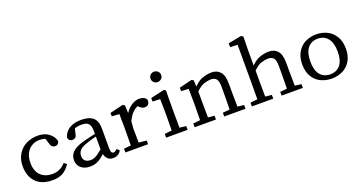

<svg xmlns="http://www.w3.org/2000/svg" viewBox="-43 -1497 4137 2205"><g transform="rotate(-20 2025.5 -394.5)"><path d="M538 -104 532 -96Q498 -45 449 -15Q398 14 317 14Q236 14 173 -18Q115 -49 82.5 -109Q50 -169 50 -253.5Q50 -338 88 -400Q126 -462 188 -494Q255 -526 331 -526Q381 -526 423 -510Q462 -493 491 -463Q520 -433 532 -388Q527 -368 517 -357Q504 -344 481 -344Q437 -344 425 -394L404 -461Q400 -463 392 -465Q363 -473 334 -473Q280 -473 237.5 -447Q195 -421 170 -373Q147 -325 147 -258Q147 -161 200 -107Q255 -54 342 -54Q436 -54 499 -122L506 -130Z M745 -202Q721 -173 721 -137Q721 -96 744 -75Q769 -54 811 -54Q833 -54 856 -62.5Q879 -71 904.5 -89.5Q930 -108 957 -131V-288Q892 -272 839 -254Q771 -231 745 -202ZM778 14Q714 14 671 -20.5Q628 -55 628 -119Q628 -158 646.5 -189Q665 -220 705 -244Q745 -268 816 -287Q862 -299 898.5 -307.5Q935 -316 957 -320V-349Q957 -401 944.5 -427Q932 -453 908 -463Q884 -473 843 -473Q814 -473 783 -465Q773 -462 763 -459L747 -394Q743 -367 728.5 -355Q714 -343 694 -343Q651 -343 642 -385V-387V-390Q659 -454 715 -490Q771 -526 862 -526Q958 -526 1007 -484Q1054 -442 1054 -350V-117Q1054 -72 1063 -59Q1072 -46 1087 -46Q1097 -46 1105 -50.5Q1113 -55 1124 -65L1132 -73L1161 -44L1156 -37Q1140 -11 1116 1Q1092 13 1063 13Q1011 13 985 -22Q969 -42 963 -71Q940 -50 919 -34Q887 -10 854 2Q821 14 778 14Z M1400 -313 1393 -226Q1393 -150 1395 -72V-55L1490 -45V-36V0H1213V-46L1299 -55V-73Q1301 -152 1301 -228V-284Q1301 -389 1299 -438L1208 -443V-453V-477V-485L1369 -524L1393 -510L1398 -415Q1409 -432 1422 -447Q1454 -484 1493.5 -505Q1533 -526 1572 -526Q1603 -526 1627.5 -514Q1652 -502 1660 -479L1661 -477Q1660 -446 1645.5 -428.5Q1631 -411 1601 -411Q1581 -411 1564.5 -420.5Q1548 -430 1529 -449L1525 -452Q1495 -439 1471 -416Q1431 -380 1400 -313Z M1904 -696Q1904 -668 1884 -650.5Q1864 -633 1838 -633Q1812 -633 1793 -650.5Q1774 -668 1774 -696Q1774 -724 1793 -742Q1812 -760 1838 -760Q1864 -760 1884 -742Q1904 -724 1904 -696ZM1893 -373V-228L1894 -73Q1894 -63 1894 -55L1974 -46V0H1711V-46L1799 -55Q1799 -63 1799 -73Q1801 -152 1801 -228V-284Q1801 -372 1798 -439L1706 -443V-453V-478V-486L1874 -524L1895 -510Z M2240 -373V-227Q2240 -151 2242 -73V-54L2320 -46V-36V0H2060V-36V-46L2146 -55V-73Q2148 -152 2148 -228V-284Q2148 -389 2146 -438L2055 -443V-453V-477V-485L2212 -524L2234 -510L2238 -432Q2278 -474 2319 -496Q2391 -526 2453 -526Q2522 -526 2561 -481.5Q2600 -437 2600 -335V-228Q2600 -151 2602 -72V-55L2681 -46V-36V0H2421V-46L2507 -54V-72Q2509 -150 2509 -227V-334Q2509 -402 2486.5 -427.5Q2464 -453 2424 -453Q2384 -453 2326 -434Q2286 -416 2240 -373Z M3207 -54V-72Q3209 -150 3209 -227V-334Q3209 -402 3186.5 -427.5Q3164 -453 3124 -453Q3083 -453 3024 -434Q2986 -417 2940 -372V-227Q2940 -196 2940.5 -154Q2941 -112 2941 -73Q2942 -63 2942 -54L3020 -46V0H2759V-37V-46L2845 -55Q2845 -64 2846 -74L2847 -231V-721L2757 -725V-736V-763V-772L2917 -803L2942 -788L2939 -628V-434Q2978 -474 3019 -496Q3090 -526 3153 -526Q3223 -526 3262 -481.5Q3301 -437 3301 -334V-228Q3301 -151 3303 -72Q3304 -63 3304 -55L3382 -46V0H3122V-46Z M3610 -417Q3566 -360 3566 -254Q3566 -148 3610 -93Q3656 -38 3733.5 -38Q3811 -38 3857 -93Q3901 -148 3901 -254Q3901 -360 3857 -417Q3811 -473 3733.5 -473Q3656 -473 3610 -417ZM3601 -496Q3664 -526 3734 -526Q3804 -526 3867 -496Q3927 -466 3964 -405Q4001 -344 4001 -255Q4001 -166 3964 -105.5Q3927 -45 3868 -16Q3805 14 3733.5 14Q3662 14 3599 -16Q3539 -45 3503 -105.5Q3467 -166 3467 -255Q3467 -344 3504 -405Q3541 -466 3601 -496Z"/></g></svg>

Font: Early Summer Mincho Screen
Style: Regular
Weight: 400
Designer: GuiWonder
Version: Version 1.002